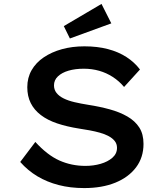

<svg xmlns="http://www.w3.org/2000/svg" viewBox="-20 -948 842 978"><path d="M409 10Q338 10 278.5 -5.5Q219 -21 170.5 -50Q122 -79 83 -123L160 -225Q221 -158 282.5 -130.5Q344 -103 415 -103Q456 -103 492.5 -113.5Q529 -124 552.5 -144.5Q576 -165 576 -195Q576 -215 564.5 -229.5Q553 -244 533.5 -254.5Q514 -265 489 -272Q464 -279 437 -284Q410 -289 383 -293Q320 -303 271 -319.5Q222 -336 188 -362Q154 -388 136.5 -423Q119 -458 119 -504Q119 -552 141 -590.5Q163 -629 203 -656Q243 -683 295.5 -697.5Q348 -712 410 -712Q476 -712 529.5 -698Q583 -684 624 -657.5Q665 -631 693 -594L612 -505Q587 -535 554.5 -556Q522 -577 485 -587.5Q448 -598 407 -598Q363 -598 329 -588Q295 -578 275 -559Q255 -540 255 -513Q255 -491 268 -474.5Q281 -458 304.5 -446.5Q328 -435 360 -427.5Q392 -420 430 -414Q488 -405 539 -391Q590 -377 629 -354.5Q668 -332 689.5 -298.5Q711 -265 711 -215Q711 -146 673 -95.5Q635 -45 567.5 -17.5Q500 10 409 10ZM336 -752 305 -815 497 -928 547 -829Z"/></svg>

Font: Lexend Giga Medium
Style: Regular
Weight: 500
Designer: Bonnie Shaver-Troup, Thomas Jockin
Foundry: Lexend
Version: Version 1.007